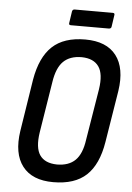

<svg xmlns="http://www.w3.org/2000/svg" viewBox="-56 -839 609 889"><g transform="rotate(5 248.5 -394.5)"><path d="M225 8Q127 8 82 -50.5Q37 -109 53 -215L91 -457Q109 -562 163 -612.5Q217 -663 316 -663Q415 -663 460 -604.5Q505 -546 489 -439L450 -198Q433 -93 379 -42.5Q325 8 225 8ZM235 -75Q290 -75 320.5 -105Q351 -135 360 -201L399 -439Q410 -511 386 -545Q362 -579 307 -580Q252 -580 221.5 -550Q191 -520 181 -453L143 -216Q132 -144 155.5 -110Q179 -76 235 -75ZM243 -723Q233 -723 235 -733L243 -787Q245 -797 255 -797H432Q442 -797 440 -787L432 -733Q431 -723 419 -723Z"/></g></svg>

Font: Sofia Sans Condensed SemiBold
Style: Italic
Weight: 600
Italic angle: -9°
Version: Version 4.100